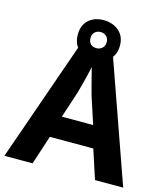

<svg xmlns="http://www.w3.org/2000/svg" viewBox="-127 -980 944 1079"><g transform="rotate(15 345.5 -440.5)"><path d="M527 0 472 -169H219L164 0H0L251 -717H438L691 0ZM386 -452Q382 -467 374 -496.5Q366 -526 358 -558Q350 -590 345 -609Q341 -587 333.5 -557Q326 -527 318.5 -499Q311 -471 306 -452L255 -296H437ZM343 -649Q289 -649 255.5 -680Q222 -711 222 -765Q222 -820 255.5 -850.5Q289 -881 343 -881Q395 -881 431 -850.5Q467 -820 467 -766Q467 -711 431.5 -680Q396 -649 343 -649ZM343 -718Q363 -718 376.5 -731Q390 -744 390 -765Q390 -787 376.5 -799.5Q363 -812 343 -812Q323 -812 309.5 -799.5Q296 -787 296 -765Q296 -744 308 -731Q320 -718 343 -718Z"/></g></svg>

Font: Noto Sans Syriac Eastern
Style: Bold
Weight: 700
Designer: Patrick Giasson and the Monotype Design Team
Foundry: Monotype Imaging Inc.
Version: Version 3.001